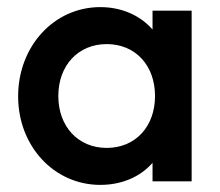

<svg xmlns="http://www.w3.org/2000/svg" viewBox="-20 -510 620 540"><path d="M262 10C323 10 375 -13 409 -52V0H519V-480H409V-427C375 -466 323 -490 262 -490C132 -490 31 -380 31 -239C31 -99 132 10 262 10ZM144 -240C144 -326 200 -386 280 -386C361 -386 416 -326 416 -240C416 -154 361 -94 280 -94C200 -94 144 -154 144 -240Z"/></svg>

Font: MV Cash Medium
Style: Regular
Weight: 500
Designer: Rodrigo Fuenzalida
Foundry: fragTYPE
Version: Version 1.100;Glyphs 3.1.2 (3151)